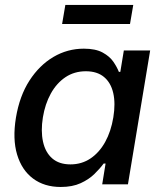

<svg xmlns="http://www.w3.org/2000/svg" viewBox="-20 -745 652 776"><path d="M225.6 10.7Q159.2 10.7 113.5 -23.4Q67.9 -57.6 49.1 -120.4Q30.3 -183.1 44.4 -269.5Q59.1 -357.4 99.1 -419.4Q139.2 -481.4 196 -514.9Q252.9 -548.3 318.8 -548.3Q366.2 -548.3 394.8 -532.7Q423.3 -517.1 438.2 -495.4Q453.1 -473.6 460.4 -454.6H466.3L480.5 -541H586.9L497.1 0H393.1L406.7 -84H398.9Q384.3 -64 361.8 -42Q339.4 -20 305.9 -4.6Q272.5 10.7 225.6 10.7ZM264.6 -80.6Q310.1 -80.6 345.7 -104.5Q381.3 -128.4 405 -171.1Q428.7 -213.9 438 -270.5Q447.3 -327.1 437.7 -368.9Q428.2 -410.6 400.4 -433.8Q372.6 -457 327.1 -457Q280.3 -457 244.4 -432.9Q208.5 -408.7 185.3 -366.7Q162.1 -324.7 153.3 -270.5Q144.5 -215.8 153.8 -172.6Q163.1 -129.4 190.9 -105Q218.8 -80.6 264.6 -80.6ZM518.6 -725.1 505.4 -647.9H231L244.1 -725.1Z"/></svg>

Font: Inter 17pt Medium
Style: Italic
Weight: 500
Italic angle: -9.3988°
Version: Version 4.001;git-66647c0bb